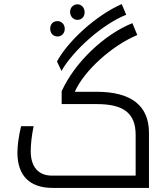

<svg xmlns="http://www.w3.org/2000/svg" viewBox="-20 -917 822 937"><path d="M258 -617 280 -571C338 -672 480 -799 596 -845L574 -897C450 -843 312 -717 258 -617ZM358 -820C375 -820 393 -832 393 -857C393 -881 376 -896 358 -896C340 -896 322 -882 322 -859C322 -836 339 -820 358 -820ZM261 -739C279 -739 296 -753 296 -776C296 -799 280 -814 261 -814C241 -814 225 -801 225 -777C225 -754 240 -739 261 -739ZM236 0H707V-269C707 -403 618 -469 453 -469H345C390 -572 527 -695 650 -746L626 -804C487 -748 344 -611 281 -472V-409H453C581 -409 642 -366 642 -259V-60H233C167 -60 130 -103 130 -179C130 -210 134 -252 144 -301H83C72 -257 65 -208 65 -172C65 -59 126 0 236 0Z"/></svg>

Font: Noto Kufi Arabic Light
Style: Regular
Weight: 300
Designer: Monotype Design Team, David Williams, Khaled Hosny
Foundry: Google LLC
Version: Version 2.109